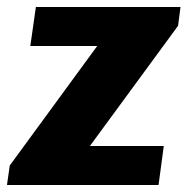

<svg xmlns="http://www.w3.org/2000/svg" viewBox="-29 -531 540 551"><path d="M489 -511 482 -457 229 -112H441L426 0H-9L-1 -56L250 -399H58L74 -511Z"/></svg>

Font: Chivo ExtraBold Italic
Style: Regular
Weight: 800
Italic angle: -8.05°
Designer: Hector Gatti
Foundry: Omnibus-Type
Version: Version 1.007